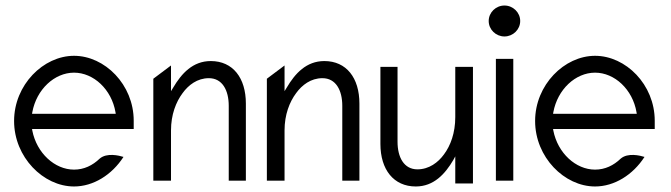

<svg xmlns="http://www.w3.org/2000/svg" viewBox="-20 -664 2428 695"><path d="M31 -226C31 -95 137 11 248 11C318 11 385 -31 427 -96C411 -101 367 -112 341 -90C315 -65 284 -50 248 -50C178 -50 113 -110 97 -191L96 -197H464V-227C464 -358 359 -462 248 -462C137 -462 31 -357 31 -226ZM96 -252 97 -258C112 -340 177 -401 248 -401C319 -401 384 -340 398 -258L399 -252Z M535 -10H599V-192C599 -249 617 -295 641 -327C662 -356 694 -381 736 -381C785 -381 808 -337 808 -281V-10H870V-289C870 -382 823 -443 743 -443C678 -443 637 -398 607 -347L599 -334V-427L535 -379Z M946 -10H1010V-192C1010 -249 1028 -295 1052 -327C1073 -356 1105 -381 1147 -381C1196 -381 1219 -337 1219 -281V-10H1281V-289C1281 -382 1234 -443 1154 -443C1089 -443 1048 -398 1018 -347L1010 -334V-427L946 -379Z M1357 -143C1357 -50 1405 11 1485 11C1550 11 1591 -34 1621 -85L1628 -98V0H1692V-422H1628V-240C1628 -183 1611 -137 1587 -105C1566 -76 1533 -51 1491 -51C1442 -51 1419 -95 1419 -151V-422H1357Z M1749 -588C1749 -557 1775 -532 1806 -532C1837 -532 1863 -557 1863 -588C1863 -619 1837 -644 1806 -644C1775 -644 1749 -619 1749 -588ZM1775 -10H1838V-451H1775Z M1917 -226C1917 -95 2023 11 2134 11C2204 11 2271 -31 2313 -96C2297 -101 2253 -112 2227 -90C2201 -65 2170 -50 2134 -50C2064 -50 1999 -110 1983 -191L1982 -197H2350V-227C2350 -358 2245 -462 2134 -462C2023 -462 1917 -357 1917 -226ZM1982 -252 1983 -258C1998 -340 2063 -401 2134 -401C2205 -401 2270 -340 2284 -258L2285 -252Z"/></svg>

Font: Charger Sport
Style: LitNrw
Weight: 300
Designer: Jasper
Foundry: Cannot Into Space Fonts
Version: Version 1.1